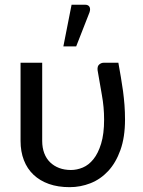

<svg xmlns="http://www.w3.org/2000/svg" viewBox="-20 -766 592 794"><path d="M469.5 -506.5Q475 -475 480 -446.2Q485 -417.5 488.8 -389.2Q492.5 -361 494.8 -332Q497 -303 497 -271.5Q497 -198.5 478 -145.5Q459 -92.5 427.2 -58.5Q395.5 -24.5 354 -8.2Q312.5 8 268 8Q220 8 182.5 -5.2Q145 -18.5 118.8 -43.2Q92.5 -68 78.8 -103.5Q65 -139 65 -183.5V-506.5H154.5V-183.5Q154.5 -155 163 -132.5Q171.5 -110 187.2 -94.8Q203 -79.5 224.8 -71.2Q246.5 -63 273.5 -63Q298 -63 322.5 -73.2Q347 -83.5 366.5 -107.8Q386 -132 398.2 -172Q410.5 -212 410.5 -271.5Q410.5 -323 401.2 -373.8Q392 -424.5 383.5 -476Q382 -492.5 390.5 -499.5Q399 -506.5 408.5 -506.5ZM242 -574 276 -746.5H331.5Q345 -746.5 350 -737.8Q355 -729 350 -714.5L295 -574Z"/></svg>

Font: Lato
Style: Regular
Weight: 400
Designer: Lukasz Dziedzic with Adam Twardoch and Botio Nikoltchev
Foundry: tyPoland Lukasz Dziedzic
Version: Version 2.015; 2015-08-06; http://www.latofonts.com/